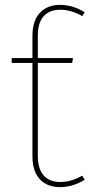

<svg xmlns="http://www.w3.org/2000/svg" viewBox="-20 -757 371 787"><path d="M317 -37 327 -20Q278 10 226 10Q173 10 143 -22.5Q113 -55 113 -117V-499H28V-519H113V-610Q113 -672 143.5 -704.5Q174 -737 226 -737Q278 -737 327 -707L317 -691Q272 -717 227 -717Q182 -717 158.5 -690Q135 -663 135 -610V-519H279L276 -499H135V-118Q135 -66 158.5 -38.5Q182 -11 227 -11Q272 -11 317 -37Z"/></svg>

Font: Fira Sans Thin
Style: Regular
Weight: 100
Designer: bBox Type GmbH & Carrois Corporate GbR & Edenspiekermann AG
Foundry: bBox Type GmbH & Carrois Corporate GbR & Edenspiekermann AG
Version: Version 4.301